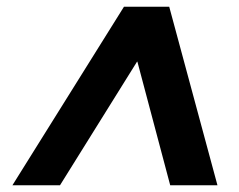

<svg xmlns="http://www.w3.org/2000/svg" viewBox="-20 -720 714 573"><path d="M17 -167 350 -700H485L629 -167H488L390 -536H389L159 -167Z"/></svg>

Font: DM Sans 28pt ExtraBold
Style: Italic
Weight: 800
Italic angle: -10°
Version: Version 4.004;gftools[0.9.30]